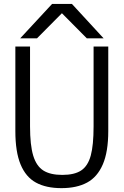

<svg xmlns="http://www.w3.org/2000/svg" viewBox="-20 -966 640 994"><path d="M59.5 -287.5V-725H135.5V-312Q135.5 -214.5 152 -160.2Q168.5 -106 204.5 -83.2Q240.5 -60.5 302.5 -60.5Q365.5 -60.5 400.2 -83.5Q435 -106.5 449.8 -160.5Q464.5 -214.5 464.5 -312V-725H540.5V-287.5Q540.5 -180 512.2 -114.8Q484 -49.5 430.8 -20.8Q377.5 8 298 8Q218.5 8 166 -20.8Q113.5 -49.5 86.5 -114.8Q59.5 -180 59.5 -287.5ZM249.5 -945.5H352.5L516.5 -767.5H429.5L300.5 -897.5L171.5 -767.5H84.5Z"/></svg>

Font: JuliaMono Light
Style: Regular
Weight: 300
Monospace: yes
Designer: cormullion
Foundry: corm
Version: Version 0.054; ttfautohint (v1.8.4)